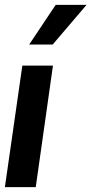

<svg xmlns="http://www.w3.org/2000/svg" viewBox="-26 -770 376 790"><path d="M203.1 -750H330.1L190.9 -586.9H94.2ZM65.9 -500H191.9L121.1 0H-5.9Z"/></svg>

Font: Oakes Grotesk
Style: SemiBold Italic
Weight: 600
Designer: Samuel Oakes
Foundry: Samuel Oakes
Version: Version 1.0 | wf-rip DC20170320